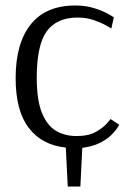

<svg xmlns="http://www.w3.org/2000/svg" viewBox="-20 -530 463 700"><path d="M227 150 220 8Q133 -1 85 -63.5Q37 -126 37 -245Q37 -372 92 -441Q147 -510 255 -510Q294 -510 326 -499.5Q358 -489 376.5 -478Q395 -467 395 -467L386 -426Q386 -426 369 -436Q352 -446 324 -456Q296 -466 263 -466Q187 -466 150.5 -416Q114 -366 114 -246Q114 -166 132.5 -119.5Q151 -73 183.5 -53.5Q216 -34 259 -34Q303 -34 330 -49.5Q357 -65 370 -80.5Q383 -96 383 -96L415 -75Q415 -75 408 -64Q401 -53 385.5 -37.5Q370 -22 344 -9Q318 4 280 9L273 150Z"/></svg>

Font: Arsenal SC
Style: Regular
Weight: 400
Designer: Andrij Shevchenko
Foundry: Stairsfor
Version: Version 2.001; ttfautohint (v1.8.4.7-5d5b)